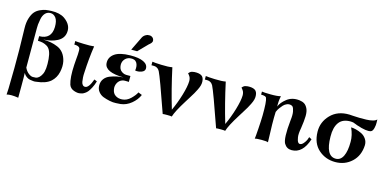

<svg xmlns="http://www.w3.org/2000/svg" viewBox="-84 -1226 3915 1938"><g transform="rotate(15 1873.5 -257.0)"><path d="M509 -255Q520 -203 506 -141Q492 -79 447 -38Q397 6 299 16Q294 17 292 17Q285 19 267.5 17.5Q250 16 231.5 12.5Q213 9 194 -5Q175 -19 164 -40Q166 -4 165.5 99.5Q165 203 165 219Q86 206 43 218Q45 199 46.5 155.5Q48 112 50 -60.5Q52 -233 45 -474Q43 -535 57.5 -580.5Q72 -626 93 -650.5Q114 -675 146.5 -690Q179 -705 205 -709Q231 -713 263 -714Q349 -717 401 -682Q483 -624 471 -543Q463 -482 402.5 -449.5Q342 -417 257 -414Q303 -412 337.5 -406Q372 -400 410 -384Q448 -368 473 -335.5Q498 -303 509 -255ZM360 -238Q356 -286 342.5 -317.5Q329 -349 305.5 -363Q282 -377 260.5 -382Q239 -387 208 -388V-436Q335 -437 338 -566Q339 -631 316 -661Q293 -691 259 -691Q226 -691 204.5 -667.5Q183 -644 175.5 -605Q168 -566 166.5 -547.5Q165 -529 165 -508V-96Q182 -60 207 -41Q232 -22 251.5 -21.5Q271 -21 286 -23Q321 -31 345 -79Q369 -127 360 -238Z M889 -146Q877 -105 861 -75Q845 -45 832.5 -29.5Q820 -14 803.5 -3.5Q787 7 779 9.5Q771 12 759 14Q732 21 692 7Q652 -7 639 -44Q617 -113 625 -248Q626 -268 629 -302.5Q632 -337 633.5 -358Q635 -379 634.5 -399Q634 -419 630 -426Q618 -446 573 -446V-483Q586 -480 660 -477.5Q734 -475 771 -480Q751 -349 744 -198Q742 -172 743.5 -147Q745 -122 748.5 -103Q752 -84 762.5 -72.5Q773 -61 789 -62Q827 -64 860 -158Z M1330 -693Q1331 -686 1330 -680.5Q1329 -675 1324.5 -668.5Q1320 -662 1317.5 -659.5Q1315 -657 1307 -649.5Q1299 -642 1297 -641L1203 -545H1141L1213 -693Q1227 -719 1262 -731Q1273 -733 1287 -732.5Q1301 -732 1314 -721.5Q1327 -711 1330 -693ZM1363 -131Q1340 -77 1289.5 -35.5Q1239 6 1179 13Q1161 14 1131 16Q1101 18 1064.5 10.5Q1028 3 996.5 -9Q965 -21 943.5 -48.5Q922 -76 922 -114Q922 -154 943.5 -182.5Q965 -211 1001 -225Q1037 -239 1069.5 -245.5Q1102 -252 1138 -254Q943 -257 936 -348Q931 -409 983.5 -447.5Q1036 -486 1150 -487Q1238 -488 1286.5 -465Q1335 -442 1334 -398Q1333 -370 1299 -358Q1265 -346 1234 -352Q1242 -404 1222 -434.5Q1202 -465 1150 -458Q1114 -452 1093 -421.5Q1072 -391 1081 -348Q1089 -308 1132 -291Q1142 -287 1159.5 -286Q1177 -285 1189 -286H1202V-285V-284V-283V-282V-281V-280V-279V-278V-277V-276V-275V-274V-273V-271V-270V-269V-268V-267V-265V-264V-263V-261V-260V-258V-257V-255V-254V-252V-251V-249V-247V-246V-244V-243V-241V-239V-237V-236V-234V-224L1190 -225Q1178 -226 1161 -225.5Q1144 -225 1133 -221Q1101 -209 1085.5 -178Q1070 -147 1076 -114Q1082 -72 1112 -52.5Q1142 -33 1182 -36Q1230 -39 1269.5 -77.5Q1309 -116 1323 -147Z M1918 -419Q1919 -400 1913.5 -379Q1908 -358 1894 -330Q1880 -302 1870.5 -285.5Q1861 -269 1837.5 -231.5Q1814 -194 1806 -181Q1728 -57 1711 1Q1701 -2 1663 -2Q1625 -2 1616 0Q1494 -351 1465 -408Q1461 -416 1455.5 -422Q1450 -428 1445.5 -432Q1441 -436 1434 -439Q1427 -442 1422.5 -443.5Q1418 -445 1410 -445.5Q1402 -446 1399.5 -446Q1397 -446 1388.5 -446Q1380 -446 1379 -446V-483Q1397 -479 1473 -476Q1549 -473 1588 -481Q1635 -263 1694 -66Q1732 -147 1760 -240.5Q1788 -334 1789 -389Q1789 -403 1786 -415.5Q1783 -428 1778 -436Q1773 -444 1768 -450.5Q1763 -457 1760 -460L1757 -462L1759 -465Q1761 -468 1765 -472Q1769 -476 1775 -480.5Q1781 -485 1791.5 -488Q1802 -491 1815 -492Q1863 -495 1889.5 -479.5Q1916 -464 1918 -419Z M2476 -419Q2477 -400 2471.5 -379Q2466 -358 2452 -330Q2438 -302 2428.5 -285.5Q2419 -269 2395.5 -231.5Q2372 -194 2364 -181Q2286 -57 2269 1Q2259 -2 2221 -2Q2183 -2 2174 0Q2052 -351 2023 -408Q2019 -416 2013.5 -422Q2008 -428 2003.5 -432Q1999 -436 1992 -439Q1985 -442 1980.5 -443.5Q1976 -445 1968 -445.5Q1960 -446 1957.5 -446Q1955 -446 1946.5 -446Q1938 -446 1937 -446V-483Q1955 -479 2031 -476Q2107 -473 2146 -481Q2193 -263 2252 -66Q2290 -147 2318 -240.5Q2346 -334 2347 -389Q2347 -403 2344 -415.5Q2341 -428 2336 -436Q2331 -444 2326 -450.5Q2321 -457 2318 -460L2315 -462L2317 -465Q2319 -468 2323 -472Q2327 -476 2333 -480.5Q2339 -485 2349.5 -488Q2360 -491 2373 -492Q2421 -495 2447.5 -479.5Q2474 -464 2476 -419Z M3133 -142Q3082 16 2966 16Q2915 16 2888 -29Q2859 -77 2879 -271Q2887 -333 2879.5 -366.5Q2872 -400 2865 -409Q2858 -418 2845 -422Q2823 -428 2801.5 -419.5Q2780 -411 2764.5 -394Q2749 -377 2736.5 -359.5Q2724 -342 2718 -328L2712 -315Q2707 -212 2716 1Q2703 -6 2648 -6Q2593 -6 2578 0Q2581 -16 2587 -104Q2593 -192 2594 -246Q2596 -393 2581 -427Q2576 -446 2525 -446V-478Q2542 -474 2614 -473Q2686 -472 2722 -482Q2710 -424 2713 -372Q2729 -416 2783 -458Q2837 -500 2914 -491Q2945 -487 2965.5 -474.5Q2986 -462 3001 -432Q3016 -402 3015 -352Q3014 -302 3002 -224Q2990 -162 2995.5 -127Q3001 -92 3010.5 -78.5Q3020 -65 3032 -66Q3050 -66 3068 -87Q3086 -108 3094 -126.5Q3102 -145 3105 -157Z M3723 -508Q3722 -503 3724 -477Q3726 -451 3717.5 -416.5Q3709 -382 3690 -376Q3649 -362 3542 -398Q3533 -401 3519 -407Q3505 -413 3495.5 -415.5Q3486 -418 3472 -418Q3387 -420 3348 -367.5Q3309 -315 3311 -218Q3313 -16 3419 -16Q3469 -16 3495 -69Q3521 -122 3521 -218Q3522 -288 3488 -362Q3510 -362 3539 -355Q3568 -348 3599 -333Q3630 -318 3650 -289Q3670 -260 3669 -223Q3664 -113 3593.5 -47.5Q3523 18 3422 18Q3320 18 3247 -47Q3174 -112 3172 -232Q3170 -334 3243 -409.5Q3316 -485 3439 -482Q3440 -482 3475.5 -479.5Q3511 -477 3543 -476.5Q3575 -476 3614.5 -477Q3654 -478 3683.5 -486Q3713 -494 3723 -508Z"/></g></svg>

Font: GFS Artemisia
Style: Bold
Weight: 700
Designer: Designed by Takis Katsoulidis.
Foundry: Designed by Takis Katsoulidis.
Version: Version 1.0